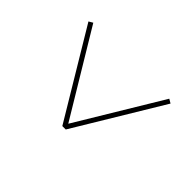

<svg xmlns="http://www.w3.org/2000/svg" viewBox="-112 -713 754 754"><g transform="rotate(-45 265.0 -336.0)"><path d="M88 -327V-346L451 -564L461 -547L111 -336L461 -125L451 -108Z"/></g></svg>

Font: Source Serif Pro ExtraLight
Style: Italic
Weight: 200
Italic angle: -12°
Designer: Frank Grießhammer
Foundry: Adobe Systems Incorporated
Version: Version 3.001;hotconv 1.0.111;makeotfexe 2.5.65597